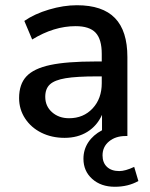

<svg xmlns="http://www.w3.org/2000/svg" viewBox="-20 -520 575 734"><path d="M509 172Q470 194 419 194Q366 194 332.5 164Q299 134 299 87Q299 52 317.5 24Q336 -4 370 -22V-81Q351 -39 314 -16Q277 7 227 7Q178 7 138.5 -12.5Q99 -32 76 -67Q53 -102 53 -145Q53 -198 81 -228Q109 -258 172 -271.5Q235 -285 346 -285H369V-314Q369 -370 345.5 -395Q322 -420 269 -420Q186 -420 103 -369L73 -440Q112 -467 167.5 -483.5Q223 -500 274 -500Q372 -500 419.5 -451Q467 -402 467 -302V0H460Q422 0 397 20.5Q372 41 372 74Q372 102 389 118Q406 134 436 134Q459 134 493 118ZM369 -202V-228H351Q273 -228 231 -221Q189 -214 171 -197.5Q153 -181 153 -150Q153 -114 179 -91Q205 -68 244 -68Q299 -68 334 -105.5Q369 -143 369 -202Z"/></svg>

Font: wassup Sans
Style: Medium
Weight: 600
Version: Version 2.001